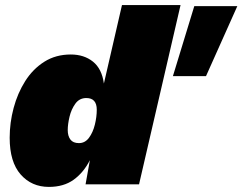

<svg xmlns="http://www.w3.org/2000/svg" viewBox="-20 -724 952 754"><path d="M172 10Q104 10 61 -39Q18 -88 18 -183Q18 -242 33.5 -300Q49 -358 79 -405.5Q109 -453 154 -481.5Q199 -510 258 -510Q310 -510 345 -482Q380 -454 388 -396L459 -704H689L526 0H316L333 -95Q308 -46 269 -18Q230 10 172 10ZM912 -700 789 -425H659L743 -700ZM290 -162Q314 -162 329.5 -183Q345 -204 352.5 -234.5Q360 -265 360 -293Q360 -339 319 -339Q292 -339 276 -317Q260 -295 253 -265.5Q246 -236 246 -213Q246 -190 256.5 -176Q267 -162 290 -162Z"/></svg>

Font: Prodigy Sans Black
Style: Italic
Weight: 900
Italic angle: -13°
Designer: Wei Huang
Foundry: Wei Huang
Version: Version 1.003; ttfautohint (v1.8.3)